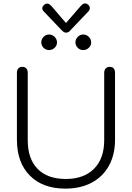

<svg xmlns="http://www.w3.org/2000/svg" viewBox="-20 -1105 781 1135"><path d="M80 -279V-674Q80 -691 88.5 -700.5Q97 -710 112 -710Q127 -710 135.5 -700.5Q144 -691 144 -674V-276Q144 -166 202.5 -106.5Q261 -47 369 -47Q476 -47 536 -107.5Q596 -168 596 -276V-674Q596 -691 605 -700.5Q614 -710 629 -710Q644 -710 652 -700.5Q660 -691 660 -674V-279Q660 -192 624.5 -126.5Q589 -61 522.5 -25.5Q456 10 366 10Q233 10 156.5 -67Q80 -144 80 -279ZM343 -928 239 -1037Q230 -1046 230 -1056Q230 -1068 243 -1078Q251 -1084 259 -1084Q271 -1084 286 -1067L370 -969L455 -1067Q470 -1085 483 -1085Q490 -1085 499 -1079Q511 -1070 511 -1057Q511 -1046 502 -1037L398 -928Q387 -912 370 -912Q363 -912 357.5 -915.5Q352 -919 343 -928ZM224 -854Q224 -873 237.5 -887Q251 -901 270 -901Q289 -901 303 -887Q317 -873 317 -854Q317 -836 303 -822.5Q289 -809 270 -809Q251 -809 237.5 -822.5Q224 -836 224 -854ZM426 -854Q426 -873 439.5 -887Q453 -901 472 -901Q491 -901 505 -887Q519 -873 519 -854Q519 -836 505 -822.5Q491 -809 472 -809Q453 -809 439.5 -822.5Q426 -836 426 -854Z"/></svg>

Font: Kodchasan Light
Style: Regular
Weight: 300
Version: Version 1.000; ttfautohint (v1.6)